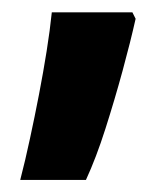

<svg xmlns="http://www.w3.org/2000/svg" viewBox="-20 -623 262 315"><path d="M13.2 -327.8Q21.5 -359.8 29.2 -395.8Q37 -431.8 44 -468.1Q51 -504.5 56.5 -539Q62 -573.5 65 -602.8H197.2L202.5 -592.2Q194.2 -555 181.2 -507.2Q168.2 -459.5 153 -411.9Q137.8 -364.2 121 -327.8Z"/></svg>

Font: Noto Sans Hebrew Light
Style: Regular
Weight: 100
Version: Version 3.000